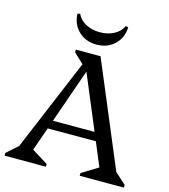

<svg xmlns="http://www.w3.org/2000/svg" viewBox="-128 -995 965 1096"><g transform="rotate(15 354.5 -447.0)"><path d="M2 0V-16L88 -93L42 -13L326 -690H384L668 -13L621 -94L707 -16V0H446V-16L576 -96L568 -13L306 -639H348L129 -13L116 -97L246 -16V0ZM172 -214V-264H518V-214ZM307 -609 238 -674V-690H343ZM344 -748Q280 -748 238 -788Q196 -828 194 -890L209 -894Q224 -860 260.5 -840.5Q297 -821 344 -821Q391 -821 427.5 -840.5Q464 -860 479 -894L494 -890Q492 -828 450 -788Q408 -748 344 -748Z"/></g></svg>

Font: Platypi Light
Style: Regular
Weight: 300
Designer: David Sargent
Foundry: Bolt Cutter Type
Version: Version 1.200